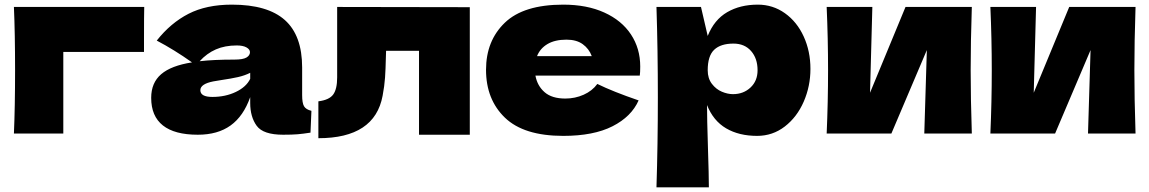

<svg xmlns="http://www.w3.org/2000/svg" viewBox="-20 -576 4957 828"><path d="M253 0H40Q45 -115 45 -273Q45 -432 40 -546H602Q601 -511 601 -406V-352H253Z M1283 -166Q1283 -132 1291 -118Q1299 -104 1323 -98L1319 -4Q1287 1 1263.5 3Q1240 5 1201 5Q1115 5 1087 -33.5Q1059 -72 1059 -132V-157Q1030 -75 974.5 -35Q919 5 833 5Q733 5 682.5 -35Q632 -75 632 -154Q632 -219 675 -256Q718 -293 808 -307Q732 -361 656 -401Q716 -477 793 -516.5Q870 -556 980 -556Q1134 -556 1208.5 -489.5Q1283 -423 1283 -285ZM841 -312Q901 -319 991 -319Q1028 -319 1043 -328Q1058 -337 1058 -351Q1058 -363 1043 -371.5Q1028 -380 1001 -380Q950 -380 911 -363Q872 -346 841 -312ZM1059 -236V-262Q1035 -250 1006 -243.5Q977 -237 936 -231L900 -225Q844 -214 844 -187Q844 -158 896 -158Q952 -158 997 -179.5Q1042 -201 1059 -236Z M2006 5H1787V-357H1645L1644 -326Q1643 -278 1640.5 -241.5Q1638 -205 1630 -163Q1596 20 1353 20V-139Q1400 -145 1417 -168.5Q1434 -192 1434 -242V-546L2006 -545Z M2615 -250H2289Q2297 -206 2328.5 -178.5Q2360 -151 2418 -151Q2460 -151 2497 -167.5Q2534 -184 2556 -214Q2623 -181 2734 -143Q2703 -73 2621.5 -31.5Q2540 10 2409 10Q2239 10 2157.5 -68.5Q2076 -147 2076 -275Q2076 -400 2157 -478Q2238 -556 2409 -556Q2511 -556 2586 -522Q2661 -488 2701 -427.5Q2741 -367 2741 -289Q2741 -263 2739 -250ZM2296 -334H2532Q2520 -366 2493 -385.5Q2466 -405 2423 -405Q2373 -405 2341 -386Q2309 -367 2296 -334Z M3475 -279Q3475 -204 3446 -137.5Q3417 -71 3364.5 -30.5Q3312 10 3245 10Q3167 10 3111.5 -22.5Q3056 -55 3029 -123Q3029 -66 3033 60Q3037 182 3037 232H2811Q2817 46 2817 -157Q2817 -360 2811 -546H3003L3032 -421Q3060 -491 3116 -523.5Q3172 -556 3248 -556Q3313 -556 3365 -519Q3417 -482 3446 -418.5Q3475 -355 3475 -279ZM3247 -273Q3247 -324 3219 -356Q3191 -388 3143 -388Q3088 -388 3060 -361.5Q3032 -335 3032 -273Q3032 -238 3050 -214.5Q3068 -191 3093 -180.5Q3118 -170 3141 -170Q3186 -170 3216.5 -198.5Q3247 -227 3247 -273Z M4171 -546Q4166 -394 4166 -273Q4166 -152 4171 0H3966L3977 -360L3824 0H3545Q3551 -137 3551 -273Q3551 -410 3545 -546H3742L3732 -176L3885 -546Z M4877 -546Q4872 -394 4872 -273Q4872 -152 4877 0H4672L4683 -360L4530 0H4251Q4257 -137 4257 -273Q4257 -410 4251 -546H4448L4438 -176L4591 -546Z"/></svg>

Font: Dela Gothic One
Style: Regular
Weight: 400
Designer: aratakana
Foundry: aratakana
Version: Version 1.004